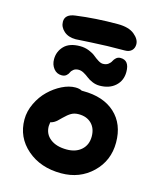

<svg xmlns="http://www.w3.org/2000/svg" viewBox="-121 -961 821 990"><g transform="rotate(15 290.0 -465.5)"><path d="M193.8 -743.2Q154.3 -743.2 130.6 -764.4Q106.9 -785.6 106.9 -814Q106.9 -854 161.1 -860.8Q265.6 -875 383.8 -875Q442.9 -875 472.9 -850.3Q502.9 -825.7 502.9 -798.8Q502.9 -777.8 490 -765.4Q477.1 -752.9 454.1 -752.9Q356.9 -752.9 276.9 -748Q196.8 -743.2 193.8 -743.2ZM374 -543.9Q354 -543.9 335.2 -552Q316.4 -560.1 304.7 -569.6Q293 -579.1 278.3 -587.2Q263.7 -595.2 250 -595.2Q233.9 -595.2 223.6 -587.4Q213.4 -579.6 209.5 -570.1Q205.6 -560.5 196.3 -552.7Q187 -544.9 171.9 -544.9Q145.5 -544.9 129.2 -565.4Q112.8 -585.9 112.8 -615.2Q112.8 -656.2 140.9 -685.5Q168.9 -714.8 226.1 -714.8Q251.5 -714.8 273.9 -705.8Q296.4 -696.8 309.1 -686Q321.8 -675.3 336.2 -666.3Q350.6 -657.2 361.8 -657.2Q379.4 -657.2 390.4 -665.5Q401.4 -673.8 406 -683.6Q410.6 -693.4 419.9 -701.7Q429.2 -710 442.9 -710Q490.2 -710 490.2 -647.9Q490.2 -601.6 458.5 -572.8Q426.8 -543.9 374 -543.9ZM299.8 -56.2Q189.5 -56.2 117.7 -118.4Q45.9 -180.7 45.9 -275.9Q45.9 -319.8 66.4 -362.5Q86.9 -405.3 118.2 -435.5Q149.4 -465.8 186.8 -484.4Q224.1 -502.9 257.8 -502.9Q279.8 -502.9 293 -495.1H299.8Q409.2 -495.1 471.2 -438Q533.2 -380.9 533.2 -282.2Q533.2 -185.5 466.1 -120.8Q398.9 -56.2 299.8 -56.2ZM175.8 -274.9Q175.8 -232.4 208.3 -207.3Q240.7 -182.1 295.9 -182.1Q344.7 -182.1 374.3 -208.7Q403.8 -235.4 403.8 -279.8Q403.8 -323.2 378.4 -348.6Q353 -374 310.1 -374Q287.1 -374 270.5 -364.5Q253.9 -355 232.9 -334Q218.3 -319.3 212.4 -314Q206.5 -308.6 197.5 -303.2Q188.5 -297.9 178.2 -295.9Q175.8 -278.8 175.8 -274.9Z"/></g></svg>

Font: Shantell Sans Irregular Bouncy
Style: Regular
Weight: 600
Designer: Stephen Nixon, Anya Danilova, Shantell Martin
Foundry: Arrow Type
Version: Version 1.006;[9816181b4]